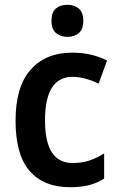

<svg xmlns="http://www.w3.org/2000/svg" viewBox="-20 -772 496 802"><path d="M273 10Q163 10 104 -57.5Q45 -125 45 -268Q45 -410 108 -481Q171 -552 281 -552Q328 -552 364.5 -542.5Q401 -533 427 -519L392 -423Q364 -436 336.5 -443.5Q309 -451 283 -451Q168 -451 168 -269Q168 -91 283 -91Q322 -91 353.5 -101.5Q385 -112 415 -131V-26Q385 -7 351.5 1.5Q318 10 273 10ZM262 -752Q291 -752 309.5 -736Q328 -720 328 -685Q328 -650 309.5 -634Q291 -618 262 -618Q233 -618 214 -634Q195 -650 195 -685Q195 -721 213.5 -736.5Q232 -752 262 -752Z"/></svg>

Font: Noto Sans Sinhala UI SemiCondensed SemiBold
Style: Regular
Weight: 600
Width: 4
Designer: Jelle Bosma - Monotype Design Team
Foundry: Monotype Imaging Inc.
Version: Version 2.006; ttfautohint (v1.8.4.7-5d5b)